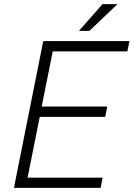

<svg xmlns="http://www.w3.org/2000/svg" viewBox="-20 -910 647 930"><path d="M467.5 0H47.5L189.5 -711H607L597 -661H235.5L182 -394H499.5L489.5 -344H172.5L113.5 -49.5H477ZM413 -760.5H362.5L476.5 -890H549Z"/></svg>

Font: Roberto Sans Light
Style: Italic
Weight: 300
Italic angle: -11°
Designer: Google
Version: Version 1.00;June 11, 2020;FontCreator 12.0.0.2522 64-bit; t